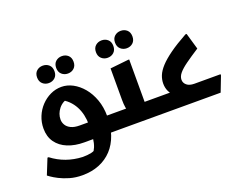

<svg xmlns="http://www.w3.org/2000/svg" viewBox="-152 -1086 2073 1643"><g transform="rotate(-20 884.5 -265.0)"><path d="M342.9 260Q280.9 260 228.4 244.7Q176 229.4 137 209.3Q98 189.1 76.2 173.5Q54.4 157.9 54.4 157.6L111.6 15.6H122.4Q182 61.2 250.4 85.6Q318.7 110 397.8 113.5Q442.6 113.5 476 106.2Q509.4 98.9 534.8 75.2L485.3 120.3Q503.6 99.6 516.2 69Q528.8 38.4 535 -9Q541.3 -56.4 541.3 -128.5Q541.3 -174 532 -216.4Q522.8 -258.8 503 -296Q483.2 -333.2 452.9 -362.8Q422.7 -392.5 380.4 -411.1L463.6 -406.8Q397.2 -392.1 362.6 -348Q328 -303.8 328 -252.1Q328 -225.5 342.2 -201.8Q356.4 -178.1 386.7 -163.4Q416.9 -148.7 464.7 -148.7H792.8L792.1 -20L772.1 0L452.4 0.7Q368.4 0.7 303.3 -25.8Q238.2 -52.2 201.4 -103.6Q164.6 -155 164.6 -228.9Q164.6 -286.8 185.8 -338.3Q207 -389.7 244 -428.8Q280.9 -467.8 328.5 -490.5Q376.1 -513.1 429.3 -513.1Q481.4 -513.1 531.8 -486.6Q582.1 -460 623.3 -411Q664.5 -361.9 689.2 -293.6Q713.8 -225.2 713.8 -141.3Q713.8 -48.7 688.1 25.5Q662.4 99.6 613.8 152Q565.1 204.3 496.5 232.2Q427.8 260 342.9 260ZM523.3 -600.6Q490.5 -600.6 467.3 -621.6Q444.1 -642.5 444.1 -679.8Q444.1 -717.8 467.3 -738.4Q490.5 -759 523.3 -759Q556.8 -759 579.7 -738.4Q602.5 -717.8 602.5 -679.8Q602.5 -642.5 579.7 -621.6Q556.8 -600.6 523.3 -600.6ZM341.9 -579.8Q309.1 -579.8 285.9 -600.8Q262.7 -621.7 262.7 -659Q262.7 -697 285.9 -717.6Q309.1 -738.2 341.9 -738.2Q375.4 -738.2 398.3 -717.6Q421.1 -697 421.1 -659Q421.1 -621.7 398.3 -600.8Q375.4 -579.8 341.9 -579.8Z M772 -148.7H959.7L901.2 -122.1Q889.5 -134 884.8 -162.7Q880.1 -191.3 880.1 -232.8V-517.2L1045.3 -534.8H1056.1V-77.1L984.5 -148.7H1184.5V-20L1164.5 0H752V-128.7ZM1070.6 -631.7Q1037.8 -631.7 1014.6 -652.7Q991.4 -673.6 991.4 -710.9Q991.4 -748.9 1014.6 -769.5Q1037.8 -790.1 1070.6 -790.1Q1104.1 -790.1 1127 -769.5Q1149.8 -748.9 1149.8 -710.9Q1149.8 -673.6 1127 -652.7Q1104.1 -631.7 1070.6 -631.7ZM889.2 -610.9Q856.4 -610.9 833.2 -631.9Q810 -652.8 810 -690.1Q810 -728.1 833.2 -748.7Q856.4 -769.3 889.2 -769.3Q922.7 -769.3 945.6 -748.7Q968.4 -728.1 968.4 -690.1Q968.4 -652.8 945.6 -631.9Q922.7 -610.9 889.2 -610.9Z M1165 0V-128.7L1185 -148.7H1391L1369.9 -87.8Q1337.9 -98.7 1312.4 -120.1Q1287 -141.4 1273 -172.2Q1259 -203 1259 -240.8Q1259 -277.2 1273.6 -313.5Q1288.3 -349.7 1324.2 -389.1Q1360.2 -428.4 1423.1 -473.8Q1486 -519.1 1581.8 -572H1592.6L1635.8 -423.2Q1563.1 -376.4 1514.5 -341.4Q1465.9 -306.5 1441.5 -277.3Q1417 -248 1417 -217.8Q1417 -188.4 1441.1 -168.6Q1465.1 -148.7 1509.6 -148.7H1747.6V-137.9L1694.4 0Z"/></g></svg>

Font: Kufam
Style: Italic
Weight: 400
Italic angle: -11°
Designer: Artur Schmal
Foundry: Original Type
Version: Version 1.301; ttfautohint (v1.8.3)